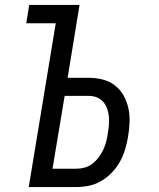

<svg xmlns="http://www.w3.org/2000/svg" viewBox="-20 -755 640 775"><path d="M96 0 205 -661H86L98 -735H301L253 -441H338Q367 -441 394.5 -434Q422 -427 443.5 -410.5Q465 -394 478.5 -370Q492 -346 498 -319Q504 -292 503 -262.5Q502 -233 497 -204Q493 -179 485.5 -153.5Q478 -128 465 -104Q452 -80 432.5 -59.5Q413 -39 389.5 -25Q366 -11 340 -5.5Q314 0 288 0ZM288 -74Q305 -74 321.5 -78.5Q338 -83 352.5 -94Q367 -105 378 -119.5Q389 -134 396.5 -150Q404 -166 408.5 -182.5Q413 -199 415 -216Q418 -233 419.5 -250.5Q421 -268 419.5 -284.5Q418 -301 412.5 -316.5Q407 -332 396.5 -344Q386 -356 371 -362Q356 -368 338 -368H241L192 -74Z"/></svg>

Font: Iosevka Extended Oblique
Style: Regular
Weight: 400
Width: 7
Italic angle: -9°
Monospace: yes
Designer: Belleve Invis
Foundry: Belleve Invis
Version: Version 32.0.1; ttfautohint (v1.8.4)